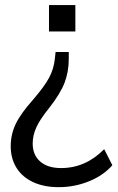

<svg xmlns="http://www.w3.org/2000/svg" viewBox="-20 -562 477 774"><path d="M23.2 27.6Q23.2 -20 43.3 -62.3Q63.5 -104.5 113.3 -160.2Q159.2 -213.7 178.1 -248.9Q197 -284.1 201.3 -326.5L204.1 -352.5H257.2V-324.5Q257.2 -272.6 240.2 -228.3Q223.3 -184 177.7 -126.1Q141.1 -80.9 126.5 -48.6Q111.8 -16.2 111.8 16.7Q111.8 62.5 141.9 89Q172 115.5 226.3 115.5Q325.2 115.5 400 39.3L432.9 104.1Q396.4 145.8 338.2 169.1Q280 192.5 216.6 192.5Q157.7 192.5 113.9 172.4Q70.1 152.2 46.6 114.7Q23.2 77.3 23.2 27.6ZM177.5 -541.7H283.8V-435.2H177.5Z"/></svg>

Font: Min Sans VF VF
Style: Regular
Weight: 400
Designer: Jinseong-Kim, NotoSansCJK, Nunito
Foundry: Jinseong-Kim
Version: Version 1.420;Glyphs 3.1.2 (3151)